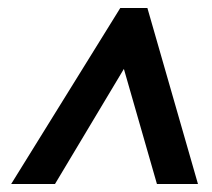

<svg xmlns="http://www.w3.org/2000/svg" viewBox="-20 -736 531 482"><path d="M118 -274 291 -563 374 -274H477L350 -716H282L8 -274Z"/></svg>

Font: Noto Sans UI SemiCondensed
Style: Bold Italic
Weight: 700
Width: 4
Designer: Monotype Design Team
Foundry: Monotype Imaging Inc.
Version: 1.001